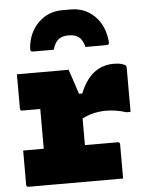

<svg xmlns="http://www.w3.org/2000/svg" viewBox="-57 -883 714 929"><g transform="rotate(-5 300.0 -418.5)"><path d="M300 -713Q269 -713 251 -699Q233 -685 223 -650H124Q114 -650 111.5 -654Q109 -658 110 -672Q118 -746 165.5 -791.5Q213 -837 280 -837H321Q390 -837 436.5 -791.5Q483 -746 491 -672Q493 -658 490 -654Q487 -650 477 -650H377Q368 -685 350 -699Q332 -713 300 -713ZM33 -177H133V-370H46Q35 -370 35 -381V-547H286Q286 -547 290.5 -534Q295 -521 301.5 -501.5Q308 -482 314.5 -462Q321 -442 326 -427H342Q369 -494 410 -525.5Q451 -557 506 -557Q529 -557 544 -552.5Q559 -548 564 -543Q567 -540 567 -533V-318H547Q498 -334 448 -334Q419 -334 388.5 -327Q358 -320 333 -306V-177H492Q503 -177 503 -166V0H44Q33 0 33 -11Z"/></g></svg>

Font: Recursive Mn Lnr St Blk
Style: Regular
Weight: 900
Monospace: yes
Version: Version 1.079;hotconv 1.0.112;makeotfexe 2.5.65598; ttfautoh